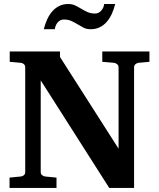

<svg xmlns="http://www.w3.org/2000/svg" viewBox="-20 -924 784 944"><path d="M661.1 -615.2Q652.8 -614.3 646 -608.4Q639.2 -602.5 639.2 -592.8V0H517.1L180.2 -528.8V-78.1Q180.2 -68.4 187 -62.7Q193.8 -57.1 202.1 -56.2L257.8 -50.8V0H26.9V-50.8L82 -56.2Q91.3 -57.1 97.7 -62.7Q104 -68.4 104 -78.1V-592.8Q104 -602.5 97.7 -608.4Q91.3 -614.3 82 -615.2L27.8 -620.1V-670.9H274.9V-644L563 -192.9V-592.8Q563 -602.5 555.9 -608.4Q548.8 -614.3 540 -615.2L482.9 -620.1V-670.9H714.8V-620.1ZM546.4 -904.3Q540 -878.4 529.8 -856Q519.5 -833.5 504.9 -816.7Q490.2 -799.8 470.5 -790Q450.7 -780.3 425.3 -780.3Q405.8 -780.3 391.1 -787.8Q376.5 -795.4 362.1 -804.2Q347.7 -813 331.5 -820.6Q315.4 -828.1 293.5 -828.1Q276.9 -828.1 264.4 -814.5Q252 -800.8 249.5 -780.3H195.3Q201.7 -806.2 211.9 -828.6Q222.2 -851.1 236.8 -867.9Q251.5 -884.8 271 -894.5Q290.5 -904.3 315.4 -904.3Q335 -904.3 350.1 -897Q365.2 -889.6 379.6 -880.9Q394 -872.1 410.2 -864.7Q426.3 -857.4 448.2 -857.4Q456.1 -857.4 463.6 -861.1Q471.2 -864.7 477.1 -871.1Q482.9 -877.4 487.1 -886Q491.2 -894.5 492.2 -904.3Z"/></svg>

Font: Charis SIL Phon
Style: Bold
Weight: 700
Foundry: SIL International
Version: Version 5.000